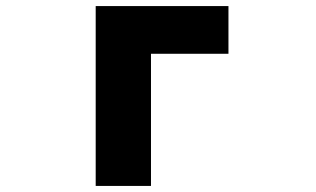

<svg xmlns="http://www.w3.org/2000/svg" viewBox="-20 -548 1040 632"><path d="M477 64V-371H732V-528H295V64Z"/></svg>

Font: LINE Seed JP_OTF ExtraBold
Style: Regular
Weight: 800
Designer: LY Corporation & Fontrix & Fontworks
Version: Version 1.013